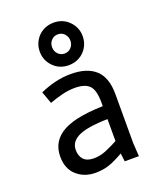

<svg xmlns="http://www.w3.org/2000/svg" viewBox="-130 -761 697 845"><g transform="rotate(-20 219.0 -338.5)"><path d="M210.9 -378.9Q183.6 -378.9 153.3 -371.6Q123 -364.3 91.8 -352.5L71.3 -409.2Q145.5 -442.4 215.8 -442.4Q292 -442.4 331.5 -406.2Q371.1 -370.1 371.1 -292V-62.5L375 0H308.6L300.8 -62.5V-278.3Q300.8 -335 280.8 -356.9Q260.7 -378.9 210.9 -378.9ZM123 -120.1Q123 -91.8 138.7 -75.2Q154.3 -58.6 186.5 -58.6Q214.8 -58.6 243.7 -70.3Q272.5 -82 317.4 -106.4L321.3 -108.4L336.9 -57.6Q335.9 -57.6 335 -56.6Q287.1 -27.3 251 -11.7Q214.8 3.9 171.9 3.9Q120.1 3.9 84.5 -27.3Q48.8 -58.6 48.8 -116.2Q48.8 -189.5 115.2 -225.6Q181.6 -261.7 333 -261.7V-201.2Q217.8 -201.2 170.4 -181.6Q123 -162.1 123 -120.1ZM122.1 -581.1Q122.1 -608.4 135.3 -631.3Q148.4 -654.3 171.4 -667.5Q194.3 -680.7 222.7 -680.7Q265.6 -680.7 294.4 -651.4Q323.2 -622.1 323.2 -581.1Q323.2 -553.7 310.1 -530.8Q296.9 -507.8 273.9 -494.6Q251 -481.4 222.7 -481.4Q179.7 -481.4 150.9 -510.7Q122.1 -540 122.1 -581.1ZM265.6 -581.1Q265.6 -599.6 253.4 -612.8Q241.2 -626 222.7 -626Q204.1 -626 191.9 -612.8Q179.7 -599.6 179.7 -581.1Q179.7 -562.5 191.9 -549.3Q204.1 -536.1 222.7 -536.1Q241.2 -536.1 253.4 -549.3Q265.6 -562.5 265.6 -581.1Z"/></g></svg>

Font: Sudo Var
Style: Regular
Weight: 400
Monospace: yes
Designer: Jens Kutilek
Foundry: Jens Kutilek
Version: Version 0.065;FEAKit 1.0